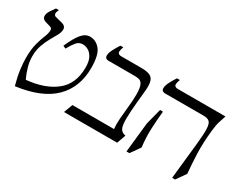

<svg xmlns="http://www.w3.org/2000/svg" viewBox="-80 -938 1626 1311"><g transform="rotate(30 732.5 -282.5)"><path d="M360 -535Q408 -535 440.5 -494.5Q473 -454 473 -353Q473 -200 377 -105.5Q281 -11 83 15Q65 -51 58.5 -101.5Q52 -152 52 -190Q52 -259 64.5 -305Q77 -351 90 -382Q103 -413 103 -437Q103 -454 85 -459L47 -470Q36 -473 27.5 -481Q19 -489 19 -503Q19 -523 33 -544.5Q47 -566 61 -585H84Q72 -561 75 -549.5Q78 -538 88 -535L142 -521Q176 -513 176 -485Q176 -463 162 -437.5Q148 -412 130 -380.5Q112 -349 98 -309.5Q84 -270 84 -222Q84 -183 95 -142.5Q106 -102 126 -60Q271 -74 354.5 -141Q438 -208 438 -336Q438 -387 422 -415Q406 -443 384.5 -454Q363 -465 345 -465Q314 -465 295 -442.5Q276 -420 254 -380L232 -390Q264 -463 293.5 -499Q323 -535 360 -535Z M869 -390Q859 -293 855 -231.5Q851 -170 854.5 -136Q858 -102 870.5 -88Q883 -74 906 -70L881 0H462L488 -70H816Q812 -108 815.5 -151.5Q819 -195 823 -233Q831 -308 830.5 -352.5Q830 -397 822 -419Q814 -441 799 -448Q784 -455 761 -455H549Q539 -455 530.5 -460.5Q522 -466 522 -481Q522 -502 537.5 -531.5Q553 -561 569 -585H592Q577 -545 585 -535Q593 -525 610 -525H767Q814 -525 838 -513.5Q862 -502 868.5 -472.5Q875 -443 869 -390Z M1400 -395Q1389 -290 1392 -209.5Q1395 -129 1402 -55L1349 20H1326L1356 -263Q1365 -347 1363 -388Q1361 -429 1346 -442Q1331 -455 1301 -455H995Q985 -455 976.5 -460.5Q968 -466 968 -481Q968 -502 983.5 -531.5Q999 -561 1015 -585H1038Q1023 -545 1031 -535Q1039 -525 1056 -525H1432Q1420 -490 1414 -470Q1408 -450 1405.5 -434.5Q1403 -419 1400 -395ZM991 -215 1023 -340H1046Q1038 -261 1035.5 -195Q1033 -129 1042 -55L989 20H966Z"/></g></svg>

Font: Bona Nova SC
Style: Italic
Weight: 400
Italic angle: -4°
Designer: Mateusz Machalski
Foundry: Capitalics
Version: Version 4.001; ttfautohint (v1.8.4.7-5d5b)